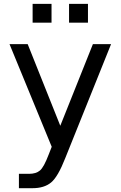

<svg xmlns="http://www.w3.org/2000/svg" viewBox="-20 -778 632 1006"><path d="M321.8 50.8Q283.7 148.4 247.6 178.2Q211.4 208 150.9 208H79.1V132.8H131.8Q168.9 132.8 189.5 115.2Q210 97.7 234.9 32.2L251 -8.8L29.8 -546.9H125L295.9 -119.1L466.8 -546.9H562ZM341.8 -757.8H440.9V-659.2H341.8ZM150.9 -757.8H250V-659.2H150.9Z"/></svg>

Font: Pangururan
Style: Regular
Weight: 400
Designer: Uli Kozok
Foundry: Michael Everson and Uli Kozok
Version: Version 1.005